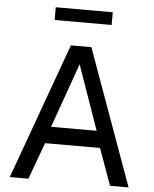

<svg xmlns="http://www.w3.org/2000/svg" viewBox="-60 -967 814 1017"><g transform="rotate(5 346.5 -458.5)"><path d="M292.2 -723H401.2L662.2 0H563.4L493.5 -195H201.1L129.6 0H30.6ZM467.6 -284.1 347.2 -627 225.2 -284.1ZM497.9 -849.4H194.8V-917.1H497.9Z"/></g></svg>

Font: Public Sans VF
Style: Regular
Weight: 400
Designer: Pablo Impallari, Rodrigo Fuenzalida (Modified by Dan O. Williams and USWDS)
Version: Version 1.003